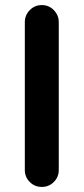

<svg xmlns="http://www.w3.org/2000/svg" viewBox="-20 -738 331 758"><path d="M212 -651V-67Q212 -39 192.5 -19.5Q173 0 145 0Q117 0 97.5 -19.5Q78 -39 78 -67V-651Q78 -678 97.5 -698Q117 -718 145 -718Q173 -718 192.5 -698Q212 -678 212 -651Z"/></svg>

Font: Multiround Pro
Style: Regular
Weight: 400
Designer: Ivan Filipov, Sasha Pavljenko
Version: Version 1.005;Fontself Maker 3.5.4